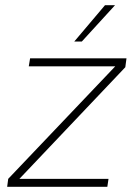

<svg xmlns="http://www.w3.org/2000/svg" viewBox="-20 -717 516 737"><path d="M7.5 0H392L396.5 -30.5H54.5L461 -459L465.5 -493H95.5L90.5 -462.5H422.5L11.5 -30.5ZM265 -557.5H294L421.5 -697H383Z"/></svg>

Font: HK Grotesk ExtraLight
Style: Italic
Weight: 200
Italic angle: -16°
Designer: Alfredo Marco Pradil
Foundry: Hanken Design Co.
Version: Version 3.001;FEAKit 1.0